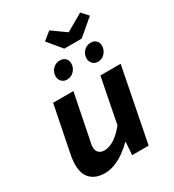

<svg xmlns="http://www.w3.org/2000/svg" viewBox="-209 -992 1017 1122"><g transform="rotate(-30 300.0 -431.0)"><path d="M167.5 12Q105.4 12 72 -21.1Q38.7 -54.2 38.7 -115.5Q38.7 -133.8 40.9 -152.4Q43 -171.1 47 -189.6L108.3 -496.1H245.1L187.1 -206.5Q183.9 -191.9 181.3 -179.4Q178.7 -166.9 178.7 -155.8Q178.7 -130.6 192.6 -117.6Q206.5 -104.6 230.6 -104.6Q262.3 -104.6 297.8 -127.4Q333.2 -150.1 367.8 -193.6L427.3 -496.1H564L466.4 0H355L361.5 -85.3H357.5Q332.7 -60.7 302.1 -38.5Q271.4 -16.2 237 -2.1Q202.6 12 167.5 12ZM247 -572.3Q225.2 -572.3 211.6 -586.8Q198 -601.2 198 -621.4Q198 -650.8 217.4 -670.7Q236.9 -690.7 264.6 -690.7Q288.1 -690.7 301.7 -677.5Q315.3 -664.4 315.3 -642.9Q315.3 -614.8 295.8 -593.5Q276.3 -572.3 247 -572.3ZM455.9 -572.3Q434 -572.3 420.4 -586.8Q406.8 -601.2 406.8 -621.4Q406.8 -650.8 426.3 -670.7Q445.8 -690.7 473.4 -690.7Q495.3 -690.7 508.9 -677.5Q522.5 -664.4 522.5 -642.9Q522.5 -614.8 503.4 -593.5Q484.4 -572.3 455.9 -572.3ZM323.2 -737.3 246.3 -829.7 300.2 -873.7 391.2 -808.5H395.2L508.9 -873.7L549 -829.3L440.1 -737.3Z"/></g></svg>

Font: SourceCodeVF
Style: Italic
Weight: 200
Italic angle: -11°
Monospace: yes
Designer: Paul D. Hunt, Teo Tuominen
Foundry: Adobe
Version: Version 1.026;hotconv 1.1.0;makeotfexe 2.6.0